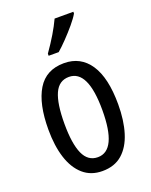

<svg xmlns="http://www.w3.org/2000/svg" viewBox="-145 -844 735 933"><g transform="rotate(-20 222.5 -378.0)"><path d="M403 -269Q403 -186 383.5 -123Q364 -60 324 -25Q284 10 221 10Q162 10 122 -25Q82 -60 62 -122.5Q42 -185 42 -269Q42 -402 86 -474.5Q130 -547 223 -547Q309 -547 356 -476.5Q403 -406 403 -269ZM125 -269Q125 -166 148.5 -113.5Q172 -61 223 -61Q321 -61 321 -269Q321 -476 223 -476Q171 -476 148 -424.5Q125 -373 125 -269ZM352 -757Q340 -736 316 -707.5Q292 -679 265.5 -651.5Q239 -624 218 -606H166V-617Q224 -699 255 -766H352Z"/></g></svg>

Font: Noto Sans Gurmukhi ExtraCondensed
Style: Regular
Weight: 400
Width: 2
Designer: Jelle Bosma - Monotype Design Team
Foundry: Monotype Imaging Inc.
Version: Version 2.004; ttfautohint (v1.8.4.7-5d5b)